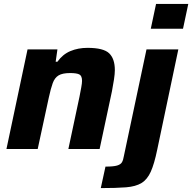

<svg xmlns="http://www.w3.org/2000/svg" viewBox="-20 -763 984 983"><path d="M13 0 121 -510H274L265 -447H274Q301 -485 340.5 -501.5Q380 -518 428 -518Q510 -518 539 -490Q568 -462 568 -404Q568 -385 563.5 -355.5Q559 -326 553 -295L490 0H330L387 -268Q392 -294 396 -315.5Q400 -337 400 -349Q400 -375 386 -382Q372 -389 339 -389Q300 -389 280 -377Q260 -365 250 -337.5Q240 -310 230 -264L173 0ZM752 -616 779 -743H944L917 -616ZM496 200 520 90Q561 90 579.5 84.5Q598 79 604.5 67.5Q611 56 614 37L730 -510H893L785 3Q770 76 752 116Q734 156 704.5 174Q675 192 625.5 196Q576 200 496 200Z"/></svg>

Font: Saira
Style: Bold Italic
Weight: 700
Italic angle: -12°
Designer: Hector Gatti with collaboration of the Omnibus-Type team
Foundry: Omnibus-Type
Version: Version 1.100; ttfautohint (v1.8.3)